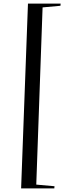

<svg xmlns="http://www.w3.org/2000/svg" viewBox="-20 -832 373 1064"><path d="M181 191 282 200 281 212H97L135 -812H316L315 -800L216 -791Z"/></svg>

Font: Literata 72pt
Style: Italic
Weight: 400
Italic angle: -2°
Designer: Latin by Veronika Burian and Jose Scaglione. Greek by Irene Vlachou. Cyrillic by Vera Evstafieva
Foundry: TypeTogether
Version: Version 3.002